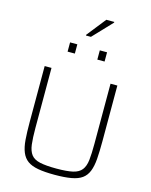

<svg xmlns="http://www.w3.org/2000/svg" viewBox="-156 -1198 1026 1304"><g transform="rotate(15 357.5 -546.0)"><path d="M358 8Q288 8 241 -0.5Q194 -9 166.5 -29Q139 -49 124.5 -84Q110 -119 106 -171Q102 -223 102 -296V-688H150V-265Q150 -195 155.5 -150.5Q161 -106 180.5 -80.5Q200 -55 242.5 -45.5Q285 -36 358 -36Q432 -36 473.5 -45.5Q515 -55 535 -80.5Q555 -106 560 -150.5Q565 -195 565 -265V-688H613V-296Q613 -223 609 -171Q605 -119 591 -84Q577 -49 549.5 -29Q522 -9 475 -0.5Q428 8 358 8ZM227 -823V-888H278V-823ZM436 -823V-888H487V-823ZM319 -961V-966L425 -1100H481V-1095L354 -961Z"/></g></svg>

Font: Saira Thin ExtraLight
Style: Regular
Weight: 250
Version: Version 1.101